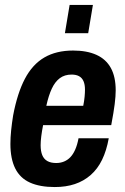

<svg xmlns="http://www.w3.org/2000/svg" viewBox="-20 -743 506 775"><path d="M201 12Q141 12 101 -6Q61 -24 41.5 -63Q22 -102 22 -162Q22 -188 25 -217Q28 -246 33 -277Q50 -367 80.5 -425Q111 -483 159 -511Q207 -539 275 -539Q331 -539 369.5 -521.5Q408 -504 427.5 -468.5Q447 -433 447 -378Q447 -355 443 -323Q439 -291 429 -238H154Q149 -213 146.5 -192.5Q144 -172 144 -157Q144 -133 150.5 -117Q157 -101 171 -93Q185 -85 207 -85Q224 -85 238.5 -91Q253 -97 264 -108.5Q275 -120 283.5 -139Q292 -158 297 -185H419Q410 -135 392 -98Q374 -61 346 -36.5Q318 -12 282 0Q246 12 201 12ZM167 -316H316Q320 -336 321.5 -352.5Q323 -369 323 -381Q323 -402 317 -415.5Q311 -429 299 -435.5Q287 -442 269 -442Q241 -442 221.5 -427.5Q202 -413 189 -385Q176 -357 167 -316ZM242 -609 261 -723H355L336 -609Z"/></svg>

Font: Archivo Condensed
Style: Bold Italic
Weight: 700
Width: 3
Italic angle: -10°
Designer: Hector Gatti
Foundry: Omnibus-Type
Version: Version 2.001